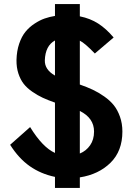

<svg xmlns="http://www.w3.org/2000/svg" viewBox="-20 -859 663 943"><path d="M250 64V9.8Q180.2 -4.9 126 -43Q71.8 -81.1 29.8 -147.9L127.9 -234.9Q189 -135.3 250 -107.9V-355Q215.3 -367.2 189.9 -378.9Q164.6 -390.6 138.4 -408.7Q112.3 -426.8 96.2 -447.5Q80.1 -468.3 70.3 -498Q60.5 -527.8 61 -564Q62 -608.4 74.2 -644.3Q86.4 -680.2 105.2 -703.1Q124 -726.1 149.7 -742.9Q175.3 -759.8 199.2 -768.1Q223.1 -776.4 250 -780.8V-838.9H372.1V-778.8Q422.9 -768.6 462.2 -743.4Q501.5 -718.3 538.1 -674.8L445.8 -596.2Q396.5 -647.5 372.1 -659.2V-443.8Q408.2 -431.2 435.8 -418.2Q463.4 -405.3 491.9 -385.3Q520.5 -365.2 539.1 -342Q557.6 -318.8 569.3 -285.6Q581.1 -252.4 581.1 -212.9Q581.1 -117.2 522.9 -59.8Q464.8 -2.4 372.1 12.2V64ZM441.9 -212.9Q441.9 -279.3 372.1 -314V-105Q403.3 -117.7 422.6 -145.5Q441.9 -173.3 441.9 -212.9ZM200.2 -563Q198.7 -517.1 250 -487.8V-660.2Q202.6 -634.3 200.2 -563Z"/></svg>

Font: Junction Bold
Style: Bold
Weight: 700
Designer: Caroline Hadilaksono
Foundry: Caroline Hadilaksono
Version: Version 001.001